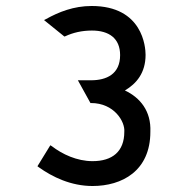

<svg xmlns="http://www.w3.org/2000/svg" viewBox="-20 -610 645 641"><path d="M282 -266H284C361 -266 398 -204 395 -170C395 -104 355 -72 289 -72C237 -72 188 -95 153 -122L148 -125L105 -55L109 -52C155 -19 217 11 289 11C387 11 482 -39 482 -170C485 -239 448 -284 397 -308C436 -331 466 -367 466 -427C466 -452 457 -590 286 -590C226 -590 176 -570 133 -546L127 -543L195 -488L198 -489C224 -501 253 -508 287 -508C344 -508 381 -482 381 -426C381 -362 335 -342 284 -342H240Z"/></svg>

Font: Charger Monospace
Style: Regular
Weight: 400
Designer: Jasper
Foundry: Cannot Into Space Fonts
Version: Version 0.980